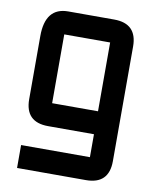

<svg xmlns="http://www.w3.org/2000/svg" viewBox="-79 -548 646 805"><g transform="rotate(10 244.0 -146.0)"><path d="M341.8 195.3H48.8V97.7H341.8V0H146.5Q48.8 0 48.8 -97.7V-366.2Q48.8 -488.3 146.5 -488.3H341.8Q439.5 -488.3 439.5 -390.6V97.7Q439.5 195.3 341.8 195.3ZM146.5 -97.7H341.8V-390.6H146.5Z"/></g></svg>

Font: BabelStone Runic Beorhtric
Style: Regular
Weight: 400
Designer: Andrew West
Foundry: BabelStone
Version: Version 7.004;November 9, 2023